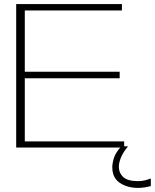

<svg xmlns="http://www.w3.org/2000/svg" viewBox="-20 -720 756 937"><path d="M59 0V-700H575V-669H101V-370H564V-338H101V-30H586V0ZM654 197Q602 197 565 172.5Q528 148 528 96Q528 77 536 51Q544 25 572 -6H605Q580 24 570 49.5Q560 75 560 93Q560 124 581.5 144Q603 164 654 164Q673 164 689.5 159.5Q706 155 716 151V188Q706 191 688.5 194Q671 197 654 197Z"/></svg>

Font: Panamera Light
Style: Regular
Weight: 300
Designer: Bastien Sozeau
Foundry: NBR — Bastien Sozeau
Version: Version 3.002; ttfautohint (v1.8.4.7-5d5b);gftools[0.9.33]